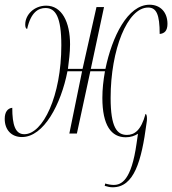

<svg xmlns="http://www.w3.org/2000/svg" viewBox="-20 -566 730 814"><path d="M458 228C549 228 580 116 601 -42C603 -51 603 -58 603 -65C603 -73 601 -83 597 -83C578 -13 550 6 518 6C476 6 449 -26 449 -151C449 -355 520 -534 608 -534C643 -534 657 -505 657 -422C677 -424 690 -435 690 -465C690 -514 660 -546 614 -546C521 -546 455 -410 427 -274H365L421 -536H389L330 -274H268C272 -307 277 -342 277 -378C277 -473 242 -542 176 -542C125 -542 87 -504 87 -462C87 -452 89 -445 95 -443C111 -515 143 -532 173 -532C215 -532 240 -495 240 -374C240 -159 162 3 83 3C45 3 32 -36 32 -109C13 -107 0 -92 0 -62C0 -15 29 15 73 15C166 15 239 -125 266 -264H328L274 0H306L363 -264H425C418 -224 414 -188 414 -151C414 -34 452 16 513 16C534 16 551 10 565 1L559 42C537 200 494 218 462 218C452 218 439 216 426 212L424 222C437 226 447 228 458 228Z"/></svg>

Font: Noto Serif Display ExtraCondensed ExtraLight
Style: Italic
Weight: 200
Width: 2
Italic angle: -12°
Designer: Monotype Design Team
Foundry: Monotype Imaging Inc.
Version: Version 2.009